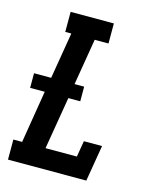

<svg xmlns="http://www.w3.org/2000/svg" viewBox="-111 -812 722 888"><g transform="rotate(15 250.0 -367.5)"><path d="M13 0V-96H55L96 -347H26V-417H108L145 -639H116V-735H323V-639H257L220 -417H266V-347H209L167 -96H317L330 -173H417L388 0Z"/></g></svg>

Font: Iosevka Gothic
Style: Bold Italic
Weight: 700
Italic angle: -9°
Monospace: yes
Designer: Belleve Invis
Foundry: Belleve Invis
Version: Version 15.5.1; ttfautohint (v1.8.4)